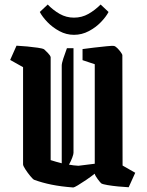

<svg xmlns="http://www.w3.org/2000/svg" viewBox="-20 -819 649 849"><path d="M82 -522 25 -554 53 -617Q75 -616 100.5 -613.5Q126 -611 147 -608Q168 -605 175 -601Q180 -597 191.5 -585Q203 -573 204 -566V-111Q229 -103 253 -97V-529Q253 -539 260 -560.5Q267 -582 276 -606H305V-143Q305 -137 299.5 -122Q294 -107 285 -91Q306 -87 327 -86L399 -95V-535L345 -553V-602Q366 -605 396 -608.5Q426 -612 451.5 -614.5Q477 -617 483 -616Q490 -615 498.5 -606.5Q507 -598 513.5 -589Q520 -580 521 -576L522 -87L578 -55L549 9Q528 8 502.5 5.5Q477 3 456 -0.5Q435 -4 428 -8Q424 -11 412 -27Q400 -43 399 -51Q381 -37 360.5 -23Q340 -9 324 0.5Q308 10 304 10Q250 6 208 -2.5Q166 -11 131 -24Q126 -26 114 -40.5Q102 -55 92 -70.5Q82 -86 82 -92ZM307 -665Q273 -665 242.5 -681.5Q212 -698 189.5 -721.5Q167 -745 156 -766L191 -799Q215 -774 244 -757.5Q273 -741 307 -741Q342 -741 371 -757.5Q400 -774 425 -799L460 -766Q449 -745 426.5 -721.5Q404 -698 373 -681.5Q342 -665 307 -665Z"/></svg>

Font: Grenze Gotisch SemiBold
Style: Regular
Weight: 600
Designer: Renata Polastri
Foundry: Omnibus-Type
Version: Version 1.001